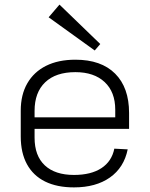

<svg xmlns="http://www.w3.org/2000/svg" viewBox="-20 -806 650 833"><path d="M301 7Q227 7 175.5 -18.5Q124 -44 97 -93.5Q70 -143 70 -214V-326Q70 -395 98.5 -444.5Q127 -494 180 -520.5Q233 -547 307 -547Q419 -547 479.5 -486.5Q540 -426 540 -316V-247H118V-297H491L480 -277V-330Q480 -407 434 -450Q388 -493 307 -493Q222 -493 176 -449Q130 -405 130 -325V-209Q130 -130 174.5 -88.5Q219 -47 301 -47Q375 -47 420 -76.5Q465 -106 476 -161L534 -158Q518 -79 457 -36Q396 7 301 7ZM415 -615 391 -587 191 -731 238 -786Z"/></svg>

Font: Pathway Extreme 8pt Thin
Style: Regular
Weight: 100
Version: Version 1.001;gftools[0.9.26]